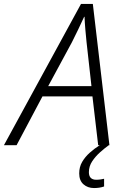

<svg xmlns="http://www.w3.org/2000/svg" viewBox="-71 -735 621 972"><path d="M-51 0 339 -715H399L483 0H426L397 -247H144L13 0ZM173 -299H392L367 -523Q364 -552 361 -586.5Q358 -621 357 -650H355Q341 -620 325.5 -587Q310 -554 293 -521ZM405 217Q373 217 351.5 198Q330 179 330 143Q330 110 345 84.5Q360 59 383.5 38Q407 17 434 0H480Q459 15 435.5 36Q412 57 395.5 82Q379 107 379 137Q379 156 388.5 165.5Q398 175 416 175Q427 175 437.5 173.5Q448 172 456 170V209Q445 213 432 215Q419 217 405 217Z"/></svg>

Font: Noto Sans Display Light
Style: Italic
Weight: 300
Italic angle: -12°
Designer: Monotype Design Team
Foundry: Monotype Imaging Inc.
Version: Version 2.003